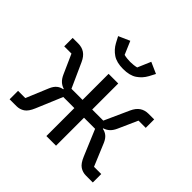

<svg xmlns="http://www.w3.org/2000/svg" viewBox="-178 -935 1126 1126"><g transform="rotate(45 385.0 -371.5)"><path d="M40 -70H100L158 -209Q169 -235 185 -248Q201 -261 221 -264V-268Q201 -274 186 -288Q171 -302 160 -327L107 -446H47V-516H94Q124 -516 146.5 -501Q169 -486 184 -453L253 -300H345V-516H425V-300H517L586 -453Q601 -486 623.5 -501Q646 -516 676 -516H723V-446H663L610 -327Q599 -302 584 -288Q569 -274 549 -268V-264Q569 -261 585 -248Q601 -235 612 -209L670 -70H730V0H673Q646 0 624 -14.5Q602 -29 585 -70L517 -232H425V0H345V-232H253L185 -70Q168 -29 146 -14.5Q124 0 97 0H40ZM385 -596Q331 -596 299 -617.5Q267 -639 248 -674L228 -712L298 -743L333 -661Q345 -658 359 -656.5Q373 -655 385 -655Q397 -655 411 -656.5Q425 -658 437 -661L472 -743L542 -712L522 -674Q503 -639 471 -617.5Q439 -596 385 -596Z"/></g></svg>

Font: IBM Plex Sans
Style: Regular
Weight: 400
Designer: Mike Abbink, Paul van der Laan, Pieter van Rosmalen
Foundry: Bold Monday
Version: Version 3.005